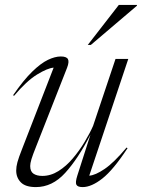

<svg xmlns="http://www.w3.org/2000/svg" viewBox="-20 -752 578 782"><path d="M295 -37 348.5 -204Q298 -105.5 245.5 -47.8Q193 10 126 10Q84 10 65 -9.2Q46 -28.5 46 -57.5Q46 -73 51 -91.5Q56 -110 69.5 -144L198.5 -476.5Q173.5 -474.5 131 -448.5Q88.5 -422.5 37 -361.5L33.5 -364.5Q76 -426 111.2 -460.2Q146.5 -494.5 175.2 -508.2Q204 -522 227.5 -522Q251 -522 256.8 -511Q262.5 -500 253 -475.5L127 -155Q113.5 -121.5 108.2 -104Q103 -86.5 103 -76Q103 -53.5 116.5 -44.5Q130 -35.5 152.5 -35.5Q186.5 -35.5 218 -55.2Q249.5 -75 276.2 -106.5Q303 -138 324.2 -173.2Q345.5 -208.5 359 -239L450.5 -512H502.5L343.5 -36.5Q368 -38 406 -63.8Q444 -89.5 495.5 -151L499.5 -148.5Q441.5 -60 397 -25Q352.5 10 316.5 10Q296.5 10 291.2 0.5Q286 -9 295 -37ZM337.5 -569 464 -732H538L537.5 -728.5L350 -569Z"/></svg>

Font: Newsreader Display Light
Style: Italic
Weight: 300
Italic angle: -17°
Designer: Hugues Gentile
Foundry: Production Type
Version: Version 1.001